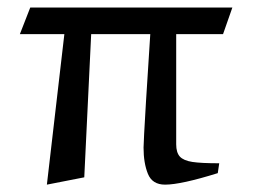

<svg xmlns="http://www.w3.org/2000/svg" viewBox="-20 -484 684 514"><path d="M451.7 -392.6V-97.7Q451.7 -75.7 461.4 -64.9Q471.2 -54.2 494.9 -50.5Q518.6 -46.9 566.9 -46.9L563 -20.5Q464.4 10.3 421.9 10.3Q387.7 10.3 376 -18.6Q364.3 -47.4 364.3 -88.9Q364.3 -102.5 370.8 -211.7Q377.4 -320.8 382.3 -392.6H224.1L205.6 -9.3L105.5 10.3L152.3 -392.6H33.2L61 -463.9H602.1L577.1 -392.6Z"/></svg>

Font: Vesper Libre
Style: Regular
Weight: 400
Designer: Robert Keller & Kimya Gandhi
Foundry: Mota Italic
Version: Version 1.058